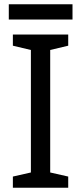

<svg xmlns="http://www.w3.org/2000/svg" viewBox="-20 -875 379 895"><path d="M298 0H40V-52L124 -71V-642L40 -662V-714H298V-662L214 -642V-71L298 -52ZM318 -855V-784H21V-855Z"/></svg>

Font: Noto Sans Mongolian
Style: Regular
Weight: 400
Designer: Monotype Design Team
Foundry: Monotype Imaging Inc.
Version: Version 3.001; ttfautohint (v1.8.4.7-5d5b)